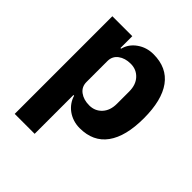

<svg xmlns="http://www.w3.org/2000/svg" viewBox="-200 -672 1008 1008"><g transform="rotate(45 304.0 -168.5)"><path d="M69 -525H217V-437H222Q233 -481 272.5 -509Q312 -537 363 -537Q463 -537 514 -467Q565 -397 565 -263Q565 -129 514 -58.5Q463 12 363 12Q337 12 314 4.5Q291 -3 272.5 -16.5Q254 -30 241 -48.5Q228 -67 222 -88H217V200H69ZM314 -108Q356 -108 383.5 -137.5Q411 -167 411 -217V-308Q411 -358 383.5 -387.5Q356 -417 314 -417Q272 -417 244.5 -396.5Q217 -376 217 -340V-185Q217 -149 244.5 -128.5Q272 -108 314 -108Z"/></g></svg>

Font: IBMPlexSans-Bold
Style: Bold
Weight: 700
Designer: Mike Abbink, Paul van der Laan, Pieter van Rosmalen
Foundry: Bold Monday
Version: Version 3.1